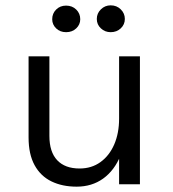

<svg xmlns="http://www.w3.org/2000/svg" viewBox="-20 -690 646 719"><path d="M426 -479H504V0H426ZM87 -479H165V-181Q165 -121 194.2 -90Q223.5 -59 278 -59Q323 -59 356.2 -83Q389.5 -107 407.8 -149.2Q426 -191.5 426 -246H455Q455 -165.5 431.8 -108.5Q408.5 -51.5 366.2 -21.2Q324 9 267 9Q213 9 172.5 -10.8Q132 -30.5 109.5 -71.5Q87 -112.5 87 -175ZM394.5 -569.5Q373 -569.5 357.8 -583.8Q342.5 -598 342.5 -619Q342.5 -640 357.8 -655Q373 -670 394.5 -670Q417 -670 432.2 -655Q447.5 -640 447.5 -619Q447.5 -598 432.2 -583.8Q417 -569.5 394.5 -569.5ZM227.5 -569.5Q205 -569.5 190.2 -583.8Q175.5 -598 175.5 -618Q175.5 -639.5 190.2 -654.2Q205 -669 227.5 -669Q250.5 -669 265.5 -654.2Q280.5 -639.5 280.5 -618Q280.5 -598 265.5 -583.8Q250.5 -569.5 227.5 -569.5Z"/></svg>

Font: Karla ExtraLight
Style: Regular
Weight: 400
Version: Version 2.001